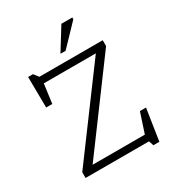

<svg xmlns="http://www.w3.org/2000/svg" viewBox="-224 -1060 1118 1226"><g transform="rotate(-30 335.0 -447.0)"><path d="M597 -707V-664L143.5 -50.5H528.5L576.5 -196.5H621.5L586 35.5H542L530 0H62.5V-42.5L517 -656.5H133.5L114.5 -515.5H69.5L67 -742H103L130 -707ZM320 -767 421 -930H501.5V-917L358 -767Z"/></g></svg>

Font: Newsreader 6pt Light
Style: Regular
Weight: 300
Designer: Hugues Gentile
Foundry: Production Type
Version: Version 1.003; ttfautohint (v1.8.3)